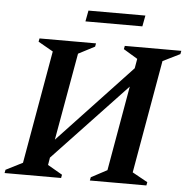

<svg xmlns="http://www.w3.org/2000/svg" viewBox="-63 -869 907 924"><g transform="rotate(5 391.0 -407.0)"><path d="M-7 0 -4 -16 77 -57 173 -603 101 -644 104 -660H377L374 -644L295 -603L220 -181L573 -557L581 -603L513 -644L516 -660H789L786 -644L703 -603L607 -57L681 -16L678 0H405L408 -16L485 -57L557 -467L204 -93L198 -57L269 -16L266 0ZM317 -761 327 -814H602L592 -761Z"/></g></svg>

Font: Spectral SemiBold
Style: Italic
Weight: 600
Italic angle: -10°
Designer: Jean-Baptiste Levee
Foundry: Production Type
Version: Version 2.001